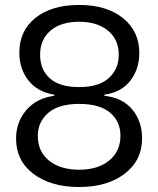

<svg xmlns="http://www.w3.org/2000/svg" viewBox="-20 -749 639 776"><path d="M299.8 6.8Q185.1 6.8 115 -46.4Q44.9 -99.6 44.9 -189Q44.9 -254.9 85.9 -303.5Q127 -352.1 199.2 -361.8V-366.2Q130.4 -377.9 94.2 -424.8Q58.1 -471.7 58.1 -536.1Q58.1 -624.5 123.3 -676.8Q188.5 -729 299.8 -729Q411.1 -729 477.1 -675.8Q543 -622.6 543 -535.2Q543 -470.2 507.1 -423.3Q471.2 -376.5 401.9 -366.2V-361.8Q474.1 -354.5 514.2 -306.9Q554.2 -259.3 554.2 -189.9Q554.2 -100.6 483.9 -46.9Q413.6 6.8 299.8 6.8ZM132.8 -200.2Q132.8 -136.2 178.5 -99.6Q224.1 -63 299.8 -63Q376 -63 421.4 -100.3Q466.8 -137.7 466.8 -200.2Q466.8 -258.8 424.6 -293.9Q382.3 -329.1 299.8 -329.1Q217.3 -329.1 175 -292.7Q132.8 -256.3 132.8 -200.2ZM142.1 -527.8Q142.1 -467.8 181.4 -432.4Q220.7 -397 299.8 -397Q379.9 -397 419.9 -433.6Q460 -470.2 460 -527.8Q460 -589.4 416.3 -625.2Q372.6 -661.1 299.8 -661.1Q226.1 -661.1 184.1 -625.2Q142.1 -589.4 142.1 -527.8Z"/></svg>

Font: Lumene Sans
Style: Regular
Weight: 400
Designer: Deni Anggara
Version: Version 1.003;Glyphs 3.1.2 (3151)